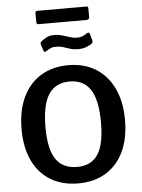

<svg xmlns="http://www.w3.org/2000/svg" viewBox="-69 -1170 909 1233"><g transform="rotate(-5 385.0 -553.5)"><path d="M386 10Q283 10 208 -35Q133 -80 92.5 -165Q52 -250 52 -368Q52 -488 93 -574Q134 -660 209 -706Q284 -752 386 -752Q488 -752 562.5 -706Q637 -660 678 -574.5Q719 -489 719 -369Q719 -251 678.5 -166Q638 -81 563 -35.5Q488 10 386 10ZM387 -96Q477 -96 520.5 -160.5Q564 -225 564 -367Q564 -512 520 -579.5Q476 -647 386 -647Q295 -647 250.5 -579.5Q206 -512 206 -367Q206 -226 250.5 -161Q295 -96 387 -96ZM545 -874Q531 -865 509.5 -857Q488 -849 459 -849Q431 -849 408.5 -856Q386 -863 365 -870Q344 -877 318 -877Q297 -877 283 -870.5Q269 -864 254 -854Q247 -850 243 -850.5Q239 -851 236 -860L223 -898Q222 -904 222 -908.5Q222 -913 229 -919Q246 -933 265 -943Q284 -953 314 -953Q341 -953 365.5 -945.5Q390 -938 413 -930.5Q436 -923 459 -923Q480 -923 495.5 -930Q511 -937 524 -946Q531 -950 536 -949Q541 -948 543 -939L555 -895Q558 -884 545 -874ZM547 -1105V-1048Q547 -1031 527 -1031H221Q213 -1031 209.5 -1035Q206 -1039 206 -1047V-1103Q206 -1117 217 -1117H536Q547 -1117 547 -1105Z"/></g></svg>

Font: Libre Franklin Thin SemiBold
Style: Regular
Weight: 600
Version: Version 3.000